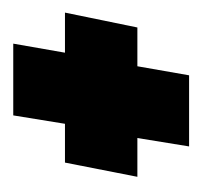

<svg xmlns="http://www.w3.org/2000/svg" viewBox="-42 -388 312 297"><g transform="rotate(90 114.5 -240.0)"><path d="M34 -104 48 -184H-14L9 -296H69L83 -376H193L180 -296H240L218 -184H158L145 -104Z"/></g></svg>

Font: Anybody UltraCondensed Black
Style: Italic
Weight: 900
Width: 1
Italic angle: -10°
Designer: Tyler Finck
Foundry: Etcetera Type Company
Version: Version 1.010; ttfautohint (v1.8.3) -l 8 -r 50 -G 200 -x 14 